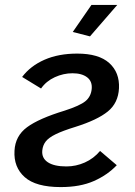

<svg xmlns="http://www.w3.org/2000/svg" viewBox="-20 -751 551 781"><path d="M227 10Q126 10 80.5 -30.5Q35 -71 39 -138Q42 -198 90 -233.5Q138 -269 243 -301Q305 -321 327.5 -339.5Q350 -358 353 -389Q356 -420 334.5 -436.5Q313 -453 275 -453Q238 -453 203 -437Q168 -421 147 -391L70 -438Q104 -483 161 -508Q218 -533 294 -533Q382 -533 424.5 -494.5Q467 -456 464 -392Q461 -332 418.5 -297.5Q376 -263 287 -235Q235 -219 206.5 -205Q178 -191 166 -175.5Q154 -160 152 -139Q149 -108 174.5 -91Q200 -74 250 -74Q289 -74 325 -90Q361 -106 387 -137L455 -79Q417 -39 361.5 -14.5Q306 10 227 10ZM346 -603 276 -621 352 -731H457Z"/></svg>

Font: Raleway SemiBold
Style: Italic
Weight: 600
Italic angle: -12°
Designer: Matt McInerney, Pablo Impallari, Rodrigo Fuenzalida
Foundry: Matt McInerney, Pablo Impallari, Rodrigo Fuenzalida
Version: Version 4.026